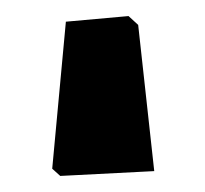

<svg xmlns="http://www.w3.org/2000/svg" viewBox="-20 13 255 239"><path d="M55 232 45 223 62 40 140 33 152 44 172 226Z"/></svg>

Font: Alegreya Sans SC ExtraBold
Style: Regular
Weight: 800
Designer: Juan Pablo del Peral
Foundry: Huerta Tipografica
Version: Version 2.007